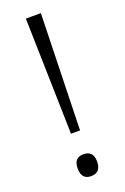

<svg xmlns="http://www.w3.org/2000/svg" viewBox="-142 -760 530 817"><g transform="rotate(-20 123.0 -351.5)"><path d="M144 -188H103L90 -714H158ZM79 -39Q79 -88 122 -88Q167 -88 167 -39Q167 11 122 11Q79 11 79 -39Z"/></g></svg>

Font: Noto Sans Light
Style: Regular
Weight: 300
Designer: Monotype Design Team
Foundry: Monotype Imaging Inc.
Version: Version 2.007